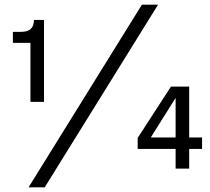

<svg xmlns="http://www.w3.org/2000/svg" viewBox="-20 -720 898 820"><path d="M125 -635C125 -601 107 -584 71 -584H35V-537H110V-285H168V-635ZM586 -700 102 80H171L655 -700ZM710 -350 568 -131V-84H730V0H788V-84H843V-133H788V-350ZM624 -133 730 -302V-133Z"/></svg>

Font: Goli Medium
Style: Regular
Weight: 500
Designer: jaikishan Patel
Foundry: MagicType
Version: Version 1.000;Glyphs 3.2 (3242)